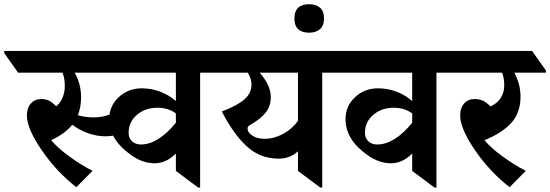

<svg xmlns="http://www.w3.org/2000/svg" viewBox="-89 -859 2560 893"><path d="M148.9 -207Q179.7 -170.4 234.1 -130.9Q288.6 -91.3 341.3 -64.5L266.1 11.7Q173.8 -60.1 105 -160.6Q36.1 -261.2 36.1 -322.3Q36.1 -356.9 54.7 -377.7Q73.2 -398.4 103 -398.4Q124 -398.4 139.6 -390.6Q155.3 -382.8 171.9 -364.7Q191.9 -379.9 202.1 -405.3Q212.4 -430.7 212.4 -458.5Q212.4 -495.6 201.7 -521H-4.9L-69.3 -612.3V-622.1H378.9L443.4 -530.8V-521H258.3Q288.1 -467.8 288.1 -407.7Q288.1 -359.4 272.9 -323.2Q307.6 -313 345.7 -313Q424.8 -313 472.7 -360.4L509.8 -253.9Q456.1 -225.1 401.4 -225.1Q360.4 -225.1 319.8 -239.7Q279.3 -254.4 247.1 -278.8Q213.9 -237.3 148.9 -207Z M974.6 -521H841.8V13.2H832.5L729 -64V-144.5Q683.1 -99.6 630.9 -99.6Q575.2 -99.6 522.9 -136.2Q470.7 -172.9 444.8 -214.6Q418.9 -256.3 418.9 -304.7Q418.9 -365.7 463.1 -407Q507.3 -448.2 570.3 -448.2Q615.7 -448.2 656.7 -432.4Q697.8 -416.5 729 -389.2V-521H378.9L314.5 -612.3V-622.1H910.2L974.6 -530.8ZM729 -288.1V-331.5Q693.8 -357.9 642.6 -357.9Q586.9 -357.9 548.1 -325Q509.3 -292 509.3 -241.2Q509.3 -216.3 525.4 -201.7Q541.5 -187 565.9 -187Q646.5 -187 729 -288.1Z M1542.5 -521H1409.7V13.2H1400.4L1296.9 -64V-155.3Q1259.8 -121.1 1207.5 -121.1Q1119.1 -121.1 1056.6 -180.2Q994.1 -239.3 942.9 -340.3Q1016.1 -368.7 1048.3 -397.2Q1080.6 -425.8 1080.6 -465.8Q1080.6 -493.2 1063.5 -521H910.2L845.7 -612.3V-622.1H1478L1542.5 -530.8ZM1296.9 -521H1118.2Q1170.4 -462.9 1170.4 -407.7Q1170.4 -366.7 1147.7 -336.7Q1125 -306.6 1072.3 -276.4Q1062.5 -271 1062.5 -262.2Q1062.5 -242.2 1085.2 -227.8Q1107.9 -213.4 1142.6 -213.4Q1185.5 -213.4 1228.5 -236.8Q1271.5 -260.3 1296.9 -297.4Z M1418 -772.9Q1418 -738.8 1398.7 -722.9Q1379.4 -707 1349.1 -707Q1280.3 -707 1280.3 -772.9Q1280.3 -839.4 1349.1 -839.4Q1379.9 -839.4 1398.9 -823.7Q1418 -808.1 1418 -772.9Z M2073.7 -521H1940.9V13.2H1931.6L1828.1 -64V-144.5Q1782.2 -99.6 1730 -99.6Q1674.3 -99.6 1622.1 -136.2Q1569.8 -172.9 1543.9 -214.6Q1518.1 -256.3 1518.1 -304.7Q1518.1 -365.7 1562.3 -407Q1606.4 -448.2 1669.4 -448.2Q1714.8 -448.2 1755.9 -432.4Q1796.9 -416.5 1828.1 -389.2V-521H1478L1413.6 -612.3V-622.1H2009.3L2073.7 -530.8ZM1828.1 -288.1V-331.5Q1793 -357.9 1741.7 -357.9Q1686 -357.9 1647.2 -325Q1608.4 -292 1608.4 -241.2Q1608.4 -216.3 1624.5 -201.7Q1640.6 -187 1665 -187Q1745.6 -187 1828.1 -288.1Z M2450.2 -521H2303.2Q2332 -466.8 2332 -409.7Q2332 -335.9 2289.8 -288.3Q2247.6 -240.7 2164.1 -207Q2194.8 -170.4 2249.3 -130.9Q2303.7 -91.3 2356.4 -64.5L2281.2 11.7Q2189 -60.1 2120.1 -160.6Q2051.3 -261.2 2051.3 -322.3Q2051.3 -356.9 2069.8 -377.7Q2088.4 -398.4 2118.2 -398.4Q2140.6 -398.4 2157.5 -390.4Q2174.3 -382.3 2192.4 -363.8Q2225.1 -378.9 2240.7 -405Q2256.3 -431.2 2256.3 -460.4Q2256.3 -496.6 2246.1 -521H2009.3L1944.8 -612.3V-622.1H2385.7L2450.2 -530.8Z"/></svg>

Font: Noto Serif Devanagari
Style: Bold
Weight: 700
Designer: Monotype Design Team
Foundry: Monotype Imaging Inc.
Version: Version 1.01